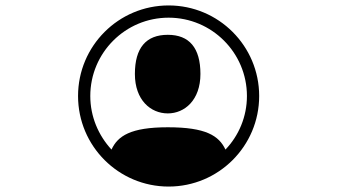

<svg xmlns="http://www.w3.org/2000/svg" viewBox="-20 -653 1240 706"><path d="M312 -300C312 -459 441 -588 600 -588C759 -588 888 -459 888 -300C888 -224 858 -154 809 -103C785 -154 737 -185 597 -185C460 -185 413 -153 390 -103C342 -155 312 -224 312 -300ZM476 -381C476 -285 534 -236 597 -236C659 -236 717 -285 717 -381C717 -477 676 -525 597 -525C517 -525 476 -477 476 -381ZM267 -300C267 -116 416 33 600 33C784 33 933 -116 933 -300C933 -484 784 -633 600 -633C416 -633 267 -484 267 -300Z"/></svg>

Font: CryptoKit 1.4
Style: Regular
Weight: 400
Monospace: yes
Designer: Oceane Juvin
Foundry: http://www.head-geneve.ch
Version: Version 1.000